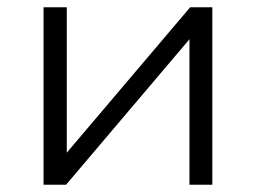

<svg xmlns="http://www.w3.org/2000/svg" viewBox="-20 -509 705 529"><path d="M100 0V-489H164V-73H151L504 -489H565V0H502V-415H514L162 0Z"/></svg>

Font: Nunito Sans 10pt SemiExpanded Light
Style: Regular
Weight: 300
Width: 6
Designer: Vernon Adams
Foundry: Vernon Adams
Version: Version 3.101;gftools[0.9.27]